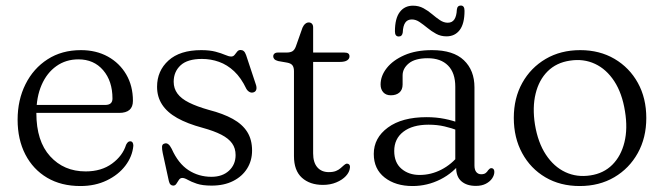

<svg xmlns="http://www.w3.org/2000/svg" viewBox="-20 -644 2338 676"><path d="M448 -289Q448 -267.5 435.8 -257Q423.5 -246.5 399.5 -246.5H82V-274.5H350.5Q376 -274.5 376 -297Q376 -358.5 343.2 -396.8Q310.5 -435 256 -435Q212 -435 178.5 -411.2Q145 -387.5 126.5 -345Q108 -302.5 108 -246Q108 -147 156.5 -93.8Q205 -40.5 281.5 -40.5Q337 -40.5 374.5 -68Q412 -95.5 424 -134.5Q427.5 -141 430.8 -143.8Q434 -146.5 438.5 -146.5Q444 -146.5 446.8 -142.2Q449.5 -138 449.5 -131Q446 -93 421.5 -60.8Q397 -28.5 356 -8.8Q315 11 263 11Q195.5 11 146 -18.2Q96.5 -47.5 69.2 -100.2Q42 -153 42 -222.5Q42 -292 69.8 -347.5Q97.5 -403 147.5 -435.2Q197.5 -467.5 265 -467.5Q318.5 -467.5 359.8 -444.8Q401 -422 424.5 -381.8Q448 -341.5 448 -289Z M724.5 -21.5Q763 -21.5 786.2 -43Q809.5 -64.5 809.5 -98Q809.5 -122 797.2 -139.2Q785 -156.5 759.2 -169.8Q733.5 -183 693.5 -194Q639.5 -208.5 604 -228.5Q568.5 -248.5 550.8 -275.8Q533 -303 533 -338.5Q533 -394.5 573.2 -431Q613.5 -467.5 688.5 -467.5Q718.5 -467.5 739 -462Q759.5 -456.5 772.5 -450.8Q785.5 -445 794 -445Q801.5 -445 806 -450.8Q810.5 -456.5 815 -462.2Q819.5 -468 827 -468Q833.5 -468 838.2 -464Q843 -460 846.5 -450L880 -349Q884.5 -337 882.5 -329.2Q880.5 -321.5 873 -319Q865.5 -316.5 858.8 -320Q852 -323.5 847.5 -331Q829 -370 804.5 -393Q780 -416 751.2 -426.2Q722.5 -436.5 691 -436.5Q640 -436.5 615.8 -414Q591.5 -391.5 591.5 -356Q591.5 -332.5 604.8 -314.5Q618 -296.5 645.5 -282.8Q673 -269 715.5 -257Q766 -244 799.8 -225.2Q833.5 -206.5 850.5 -179.5Q867.5 -152.5 867.5 -114Q867.5 -78.5 850.2 -50.8Q833 -23 801 -6.8Q769 9.5 725 9.5Q693 9.5 673 2.8Q653 -4 641.2 -10.8Q629.5 -17.5 622 -17.5Q614.5 -17.5 610 -10.8Q605.5 -4 601.2 2.8Q597 9.5 590 9.5Q584.5 9.5 580.5 5.8Q576.5 2 574.5 -6.5L553 -105Q550 -119 550.5 -127.8Q551 -136.5 559 -138.5Q566 -141 572.2 -136.5Q578.5 -132 584.5 -120Q607.5 -68.5 643.5 -45Q679.5 -21.5 724.5 -21.5Z M991 -423.5 959.5 -429Q950 -431.5 946 -435.8Q942 -440 942 -445.5Q942 -451.5 946.2 -455.2Q950.5 -459 958.5 -459H989Q1002 -459 1009.5 -463.5Q1017 -468 1021.5 -480L1045 -546.5Q1049 -555.5 1054.8 -560.2Q1060.5 -565 1067 -565Q1074 -565 1078.2 -560.5Q1082.5 -556 1082.5 -547.5V-104Q1082.5 -72 1097.2 -55Q1112 -38 1137.5 -38Q1153 -38 1162.8 -42Q1172.5 -46 1179 -51.8Q1185.5 -57.5 1190.8 -62.2Q1196 -67 1201 -68Q1206.5 -68 1209.8 -64.2Q1213 -60.5 1212 -53Q1210.5 -38 1197.8 -24.2Q1185 -10.5 1164 -1.8Q1143 7 1117 7Q1071 7 1043 -18.2Q1015 -43.5 1015 -94.5V-393.5Q1015 -406.5 1009.8 -413.8Q1004.5 -421 991 -423.5ZM1044.5 -426V-459H1192Q1201.5 -459 1206 -455.8Q1210.5 -452.5 1210.5 -445.5Q1210.5 -437 1202.2 -431.5Q1194 -426 1176.5 -426Z M1586 -54V-67L1583 -74.5V-338.5Q1583 -387.5 1557.5 -413.2Q1532 -439 1486 -439Q1441.5 -439 1419.5 -421Q1397.5 -403 1397.5 -378.5V-346.5Q1397.5 -328 1386.2 -318.2Q1375 -308.5 1356 -308.5Q1339 -308.5 1329.5 -319Q1320 -329.5 1320 -346.5Q1320 -377 1341.8 -404.5Q1363.5 -432 1404 -449.8Q1444.5 -467.5 1501 -467.5Q1576 -467.5 1613.2 -432Q1650.5 -396.5 1650.5 -336.5V-61.5Q1650.5 -46 1657 -38.2Q1663.5 -30.5 1674 -30.5Q1684.5 -30.5 1690 -34.8Q1695.5 -39 1698.5 -44.5Q1701 -47.5 1703.8 -49.8Q1706.5 -52 1710 -52Q1714.5 -52 1717.5 -48.8Q1720.5 -45.5 1720.5 -39Q1720.5 -27.5 1712.8 -16Q1705 -4.5 1690.5 3Q1676 10.5 1655.5 10.5Q1623.5 10.5 1604.8 -5.5Q1586 -21.5 1586 -54ZM1296 -102Q1296 -158.5 1345.8 -195Q1395.5 -231.5 1482 -231.5Q1515.5 -231.5 1545.5 -225.5Q1575.5 -219.5 1599 -210L1594 -184Q1570.5 -193 1544.8 -199Q1519 -205 1489 -205Q1432.5 -205 1400.2 -180.2Q1368 -155.5 1368 -112.5Q1368 -71.5 1393.5 -49.8Q1419 -28 1457.5 -28Q1497.5 -28 1534 -46.8Q1570.5 -65.5 1598 -100.5L1608 -79Q1577.5 -36 1531 -12.5Q1484.5 11 1432.5 11Q1372.5 11 1334.2 -19Q1296 -49 1296 -102ZM1552 -516Q1532 -516 1515.5 -525Q1499 -534 1484.8 -545.8Q1470.5 -557.5 1457.2 -566.5Q1444 -575.5 1430 -575.5Q1414.5 -575.5 1406.8 -564.2Q1399 -553 1398 -529.5Q1396 -515.5 1384 -515.5Q1370.5 -515.5 1370.5 -533.5Q1370.5 -579 1387.5 -601.5Q1404.5 -624 1434 -624Q1454.5 -624 1471 -615Q1487.5 -606 1501.5 -594Q1515.5 -582 1529 -573Q1542.5 -564 1556.5 -564Q1572 -564 1579.8 -575.8Q1587.5 -587.5 1588.5 -610Q1590 -624.5 1602.5 -624.5Q1615.5 -624.5 1615.5 -606Q1615.5 -560.5 1598.5 -538.2Q1581.5 -516 1552 -516Z M2023 -467.5Q2091 -467.5 2143.5 -436.8Q2196 -406 2225.8 -352.2Q2255.5 -298.5 2255.5 -228.5Q2255.5 -159 2225.5 -105Q2195.5 -51 2142.8 -20Q2090 11 2021 11Q1952.5 11 1900.2 -19.8Q1848 -50.5 1818.5 -104.8Q1789 -159 1789 -229Q1789 -298.5 1818.8 -352Q1848.5 -405.5 1901.2 -436.5Q1954 -467.5 2023 -467.5ZM2059 -26.5Q2105.5 -33.5 2136 -64Q2166.5 -94.5 2178.5 -143Q2190.5 -191.5 2180.5 -252Q2170.5 -315.5 2142.8 -358Q2115 -400.5 2074.8 -419.2Q2034.5 -438 1986.5 -430.5Q1939 -423.5 1908.2 -393Q1877.5 -362.5 1865.8 -314.2Q1854 -266 1863.5 -205.5Q1874 -142 1902 -99.5Q1930 -57 1970.5 -38Q2011 -19 2059 -26.5Z"/></svg>

Font: Fraunces 48pt Soft Wonky Light
Style: Regular
Weight: 300
Version: Version 1.000;[b76b70a41]